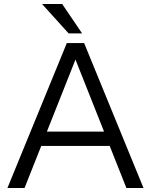

<svg xmlns="http://www.w3.org/2000/svg" viewBox="-20 -934 750 954"><path d="M608 0H693L398 -720H312L17 0H102L185 -209H525ZM189 -914 321 -768H388L289 -914ZM213 -280 355 -638 497 -280Z"/></svg>

Font: Aspekta 350
Style: Regular
Weight: 350
Designer: Ivo Dolenc
Version: Version 2.000